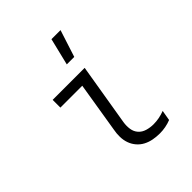

<svg xmlns="http://www.w3.org/2000/svg" viewBox="-209 -881 1018 1018"><g transform="rotate(-45 300.0 -372.0)"><path d="M400 8Q375 8 350.5 3.5Q326 -1 305 -12Q284 -23 268.5 -41Q253 -59 245 -81.5Q237 -104 236.5 -129.5Q236 -155 241 -180L287 -462H123V-520H363L305 -171Q301 -146 304.5 -122Q308 -98 323 -81Q338 -64 361.5 -57Q385 -50 410 -50Q431 -50 452 -54Q473 -58 494 -66L484 -8Q464 0 442.5 4Q421 8 400 8ZM309 -600 346 -752H414L365 -600Z"/></g></svg>

Font: Iosevka Light Extended Oblique
Style: Regular
Weight: 300
Width: 7
Italic angle: -9°
Monospace: yes
Designer: Belleve Invis
Foundry: Belleve Invis
Version: Version 32.5.0; ttfautohint (v1.8.4)